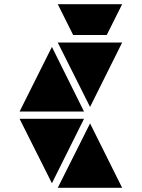

<svg xmlns="http://www.w3.org/2000/svg" viewBox="-20 -901 680 921"><path d="M492 -733H331L257 -881H566ZM412 -388 257 -697H566ZM229 -22 74 -331H383ZM566 0H257L412 -309ZM383 -366H74L229 -676Z"/></svg>

Font: Geotalism
Style: Regular
Weight: 400
Designer: GGBotNet
Foundry: GGBotNet
Version: 1.00